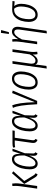

<svg xmlns="http://www.w3.org/2000/svg" viewBox="1508 -2316 1014 4069"><g transform="rotate(-90 2014.5 -281.0)"><path d="M286 -51 151 -274 379 -534 419 -505 214 -273 333 -77Q345 -58 354.5 -49Q364 -40 378 -34L355 9Q330 1 315.5 -12Q301 -25 286 -51ZM102 -357Q110 -414 110 -463Q110 -497 107 -525L159 -529Q165 -487 165 -453Q165 -408 157 -352L108 0H52Z M788 -347 846 -523H898L802 -262L797 -89Q796 -67 802.5 -56.5Q809 -46 823 -39L796 8Q773 2 759.5 -17.5Q746 -37 747 -73L753 -171Q721 -80 679 -34.5Q637 11 581 11Q525 11 493 -33Q461 -77 461 -160Q461 -245 484 -331Q507 -417 555.5 -475.5Q604 -534 676 -534Q736 -534 764 -491Q792 -448 788 -347ZM519 -159Q519 -36 589 -36Q633 -36 673 -87Q713 -138 754 -266L755 -308Q755 -378 746.5 -417Q738 -456 721 -471.5Q704 -487 675 -487Q624 -487 589 -434.5Q554 -382 536.5 -305.5Q519 -229 519 -159Z M1079 -111Q1077 -101 1077 -85Q1077 -66 1083.5 -55Q1090 -44 1106 -35L1083 8Q1050 -6 1035 -27Q1020 -48 1020 -82Q1020 -101 1022 -112L1073 -475H1010Q966 -475 929 -466L921 -510Q957 -523 1015 -523H1286L1278 -475H1130Z M1593 -347 1651 -523H1703L1607 -262L1602 -89Q1601 -67 1607.5 -56.5Q1614 -46 1628 -39L1601 8Q1578 2 1564.5 -17.5Q1551 -37 1552 -73L1558 -171Q1526 -80 1484 -34.5Q1442 11 1386 11Q1330 11 1298 -33Q1266 -77 1266 -160Q1266 -245 1289 -331Q1312 -417 1360.5 -475.5Q1409 -534 1481 -534Q1541 -534 1569 -491Q1597 -448 1593 -347ZM1324 -159Q1324 -36 1394 -36Q1438 -36 1478 -87Q1518 -138 1559 -266L1560 -308Q1560 -378 1551.5 -417Q1543 -456 1526 -471.5Q1509 -487 1480 -487Q1429 -487 1394 -434.5Q1359 -382 1341.5 -305.5Q1324 -229 1324 -159Z M1884 -49 2077 -530 2130 -518 1911 0H1840Q1829 -215 1811 -334Q1793 -453 1763 -513L1816 -529Q1843 -468 1860.5 -355.5Q1878 -243 1884 -49Z M2151 -180Q2151 -260 2175.5 -341.5Q2200 -423 2253 -478.5Q2306 -534 2385 -534Q2457 -534 2496 -483.5Q2535 -433 2535 -344Q2535 -264 2510.5 -182Q2486 -100 2433.5 -44.5Q2381 11 2301 11Q2229 11 2190 -39.5Q2151 -90 2151 -180ZM2477 -348Q2477 -417 2453 -452Q2429 -487 2383 -487Q2321 -487 2282 -436.5Q2243 -386 2226 -314Q2209 -242 2209 -175Q2209 -37 2303 -37Q2365 -37 2404 -87.5Q2443 -138 2460 -209.5Q2477 -281 2477 -348Z M2948 -72Q2948 -36 2953 1L2902 8Q2894 -31 2894 -64Q2894 -83 2895 -93Q2865 -44 2831.5 -16.5Q2798 11 2756 11Q2699 11 2679 -41Q2679 8 2668 81L2652 197L2597 203L2699 -523H2755L2702 -148Q2700 -136 2700 -116Q2700 -74 2717 -55Q2734 -36 2763 -36Q2837 -36 2898 -159L2949 -523H3005L2956 -175Q2948 -122 2948 -72Z M3423 -376Q3425 -388 3425 -410Q3425 -486 3369 -486Q3294 -486 3213 -322L3168 0H3112L3162 -357Q3170 -414 3170 -463Q3170 -497 3167 -525L3216 -529Q3223 -494 3223 -463Q3223 -435 3219 -403Q3256 -467 3294 -500.5Q3332 -534 3380 -534Q3427 -534 3454.5 -502Q3482 -470 3482 -414Q3482 -398 3479 -378L3396 199L3341 206ZM3353 -768 3413 -764 3368 -599H3329Z M3585 -180Q3585 -258 3609.5 -338Q3634 -418 3693 -474Q3752 -530 3849 -530Q3910 -530 4029 -523L4021 -477L3921 -485Q3943 -462 3956 -424Q3969 -386 3969 -339Q3969 -261 3945 -180.5Q3921 -100 3868 -44.5Q3815 11 3735 11Q3664 11 3624.5 -40Q3585 -91 3585 -180ZM3912 -342Q3912 -393 3899 -430Q3886 -467 3864 -488H3847Q3770 -488 3724.5 -437Q3679 -386 3661 -314.5Q3643 -243 3643 -175Q3643 -106 3667 -71.5Q3691 -37 3737 -37Q3798 -37 3837.5 -87Q3877 -137 3894.5 -208Q3912 -279 3912 -342Z"/></g></svg>

Font: Fira Sans Extra Condensed Light
Style: Italic
Weight: 300
Width: 3
Italic angle: -8°
Designer: Carrois Corporate & Edenspiekermann AG
Foundry: Carrois Corporate GbR & Edenspiekermann AG
Version: Version 4.203